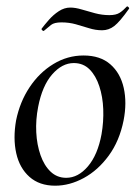

<svg xmlns="http://www.w3.org/2000/svg" viewBox="-20 -575 441 609"><path d="M155 14Q105 14 73.5 -14Q42 -42 31.5 -89Q21 -136 31 -193Q43 -252 74 -298.5Q105 -345 149.5 -372Q194 -399 245 -399Q298 -399 330 -371Q362 -343 372.5 -296Q383 -249 372 -193Q359 -128 325 -81.5Q291 -35 246 -10.5Q201 14 155 14ZM190 -11Q228 -11 259 -47.5Q290 -84 302 -149Q309 -189 307.5 -228.5Q306 -268 295 -301.5Q284 -335 264 -355Q244 -375 214 -375Q177 -375 145.5 -339Q114 -303 101 -236Q93 -195 95 -155.5Q97 -116 108.5 -83Q120 -50 140.5 -30.5Q161 -11 190 -11ZM119 -477Q118 -476 114.5 -478.5Q111 -481 112 -484Q121 -496 135 -512Q149 -528 166.5 -539.5Q184 -551 203 -551Q219 -551 239 -545Q259 -539 281.5 -533Q304 -527 327 -527Q348 -527 359.5 -534.5Q371 -542 382 -554Q384 -556 387.5 -552.5Q391 -549 389 -547Q360 -506 342.5 -492.5Q325 -479 304 -479Q283 -479 262.5 -485.5Q242 -492 220.5 -498Q199 -504 175 -504Q152 -504 142 -496Q132 -488 119 -477Z"/></svg>

Font: Cormorant Garamond Light Medium
Style: Italic
Weight: 500
Italic angle: -10°
Version: Version 4.001